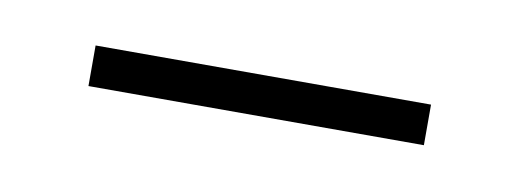

<svg xmlns="http://www.w3.org/2000/svg" viewBox="-23 -387 341 123"><g transform="rotate(10 147.5 -325.0)"><path d="M252.4 -312H34.2V-338.4H252.4Z"/></g></svg>

Font: Robert Sans Thin
Style: Regular
Weight: 100
Designer: Christian Robertson (extended by Adam Twardoch)
Foundry: Google
Version: Version 12.135;April 2, 2019;FontCreator 11.5.0.2425 64-bit;